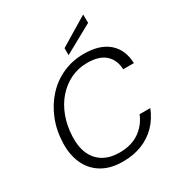

<svg xmlns="http://www.w3.org/2000/svg" viewBox="-215 -1075 1146 1230"><g transform="rotate(-30 357.5 -460.0)"><path d="M335 12Q245 12 182.5 -25Q120 -62 89 -129Q58 -196 61 -284Q64 -376 95.5 -454Q127 -532 180.5 -590Q234 -648 305.5 -680Q377 -712 460 -712Q578 -712 642 -656.5Q706 -601 710 -500H631Q628 -570 583.5 -610.5Q539 -651 451 -651Q385 -651 328.5 -624Q272 -597 229 -548Q186 -499 161.5 -432.5Q137 -366 134 -288Q131 -213 155 -159.5Q179 -106 227.5 -77.5Q276 -49 345 -49Q433 -49 491.5 -89.5Q550 -130 578 -198H657Q631 -132 585.5 -85Q540 -38 477 -13Q414 12 335 12ZM373 -753V-805L584 -932L585 -870Z"/></g></svg>

Font: DM Sans 16pt Light
Style: Italic
Weight: 300
Italic angle: -10°
Version: Version 4.004;gftools[0.9.30]